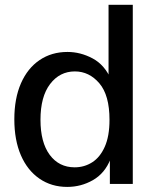

<svg xmlns="http://www.w3.org/2000/svg" viewBox="-20 -752 640 785"><path d="M254.9 12.2Q190.4 12.2 141.4 -21.5Q92.3 -55.2 65.4 -117.2Q38.6 -179.2 38.6 -264.2Q38.6 -349.6 65.7 -411.4Q92.8 -473.1 141.8 -506.3Q190.9 -539.6 255.9 -539.6Q309.1 -539.6 358.6 -513.2Q408.2 -486.8 434.6 -425.8L423.8 -422.4V-732.4H522.9V0H429.2V-108.9L431.6 -101.1Q408.7 -43.5 360.1 -15.6Q311.5 12.2 254.9 12.2ZM285.2 -67.9Q324.7 -67.9 356.9 -88.4Q389.2 -108.9 408.4 -152.1Q427.7 -195.3 427.7 -262.2Q427.7 -362.8 386.2 -411.4Q344.7 -460 286.1 -460Q224.1 -460 184.8 -408.4Q145.5 -356.9 145.5 -262.2Q145.5 -169.9 183.3 -118.9Q221.2 -67.9 285.2 -67.9Z"/></svg>

Font: Schibsted Grotesk Medium
Style: Regular
Weight: 500
Designer: Bakken & Baeck AS, Henrik Kongsvoll
Foundry: Schibsted ASA
Version: Version 1.100;gftools[0.9.25]